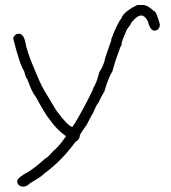

<svg xmlns="http://www.w3.org/2000/svg" viewBox="-20 -563 665 748"><path d="M448.7 -379.4Q443.4 -364.3 435.5 -341.8Q427.7 -321.8 418 -285.2Q404.3 -266.1 386.7 -207Q373.5 -186.5 363.3 -162.1Q357.9 -159.7 341.8 -121.1Q338.9 -118.7 318.4 -78.1Q291 -40 291 -35.2Q291 -20 273.4 -9.8Q221.7 62 152.3 113.3Q142.1 125 97.7 150.4Q84 164.1 70.3 164.1H68.4Q46.9 160.6 46.9 142.6Q46.9 129.4 91.8 105.5Q117.7 89.4 156.2 54.7Q165 51.8 185.5 27.3Q209 8.8 236.3 -31.2V-33.2Q200.2 -58.1 171.9 -99.6Q160.2 -111.3 117.2 -189.5Q105.5 -201.2 85.9 -255.9Q81.5 -256.8 74.2 -285.2Q56.6 -312 31.2 -414.1Q37.6 -431.6 52.7 -431.6Q71.8 -431.6 78.1 -400.4Q85.9 -360.8 105.5 -314.5Q135.3 -239.7 152.3 -210.9L199.2 -132.8Q243.7 -72.3 261.7 -68.4Q277.3 -87.9 326.2 -181.6Q343.8 -216.3 343.8 -220.7Q355 -236.3 367.2 -283.2Q383.3 -303.7 390.6 -339.8Q404.8 -382.3 413.6 -406.2V-410.6Q437 -472.7 452.6 -490.7Q460.4 -517.1 515.1 -543.5H538.6Q553.7 -543.5 579.6 -520Q588.9 -520 603 -467.3V-465.3Q599.6 -443.8 581.5 -443.8Q565.4 -443.8 556.2 -479Q549.3 -496.1 534.7 -502.4H528.8Q514.6 -502.4 491.7 -475.1Q491.7 -470.2 474.1 -447.8L458 -408.7Q456.5 -404.8 454.6 -397.5Q454.1 -385.7 448.7 -379.4Z"/></svg>

Font: CEF Fonts CJK
Style: Regular
Weight: 400
Designer: PartyBoss (派对大魔王)
Version: Release 2.25